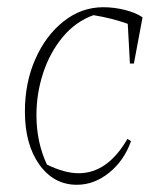

<svg xmlns="http://www.w3.org/2000/svg" viewBox="-20 -505 450 532"><path d="M193 7Q129 7 89 -49Q49 -105 49 -196Q49 -276 78 -341.5Q107 -407 156.5 -446Q206 -485 266 -485Q296 -485 326 -477.5Q356 -470 375 -457L351 -329H340L334 -439Q289 -455 239 -463Q189 -445 153.5 -402Q118 -359 99.5 -302.5Q81 -246 81 -186Q81 -111 110 -49Q159 -25 198 -25Q278 -25 333 -120L343 -114Q324 -60 282.5 -26.5Q241 7 193 7Z"/></svg>

Font: Piazzolla Thin
Style: Italic
Weight: 100
Italic angle: -11.3°
Designer: Juan Pablo del Peral
Foundry: Huerta Tipografica
Version: Version 1.330